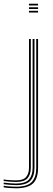

<svg xmlns="http://www.w3.org/2000/svg" viewBox="-95 -810 286 1033"><path d="M60.8 -780.5V-790H109.8V-780.5ZM60.8 -742.5V-752H109.8V-742.5ZM60.8 -761.5V-771H109.8V-761.5ZM-9 203Q-22.2 203 -43.5 201.6Q-64.8 200.2 -75.2 197.8V189.2Q-63.8 191.8 -42.5 193.1Q-21.2 194.5 -9 194.5Q52.2 194.5 76.1 168.9Q100 143.2 100 93V-600H109.8V93Q109.8 151.8 81.8 177.4Q53.8 203 -9 203ZM-9 186Q-22.8 186 -43.6 184.4Q-64.5 182.8 -75.2 181V172.5Q-63.2 174.2 -42.8 175.9Q-22.2 177.5 -9 177.5Q42.2 177.5 61.4 155Q80.5 132.5 80.5 92.8V-600H90.5V92.8Q90.5 138.5 68.5 162.2Q46.5 186 -9 186ZM-9 169Q-22.2 169 -42.6 167.4Q-63 165.8 -75.2 164V155.5Q-62.2 158 -41.5 159.2Q-20.8 160.5 -9 160.5Q30.2 160.5 45.6 142.2Q61 124 61 92.5V-600H70.8V92.5Q70.8 128.8 53.1 148.9Q35.5 169 -9 169Z"/></svg>

Font: Big Shoulders Inline Text ExtraLight
Style: Regular
Weight: 250
Version: Version 2.002